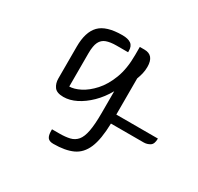

<svg xmlns="http://www.w3.org/2000/svg" viewBox="-178 -761 1322 1283"><g transform="rotate(30 483.5 -120.0)"><path d="M506 -480V-470H417Q370 -470 339.5 -459Q309 -448 294.5 -418.5Q280 -389 280 -331V-75Q316 -75 362.5 -98.5Q409 -122 453.5 -171Q498 -220 527 -296Q556 -372 556 -477V-540H592Q667 -540 667 -449Q667 -422 661 -397Q655 -372 646 -349V-70H967Q967 -27 945 -13.5Q923 0 897 0H645Q642 123 613.5 190Q585 257 527.5 283.5Q470 310 379 310Q348 310 335.5 294Q323 278 323 241V230H379Q426 230 459.5 222Q493 214 514.5 188.5Q536 163 546 110.5Q556 58 556 -30V-198Q521 -136 474.5 -90.5Q428 -45 378 -20Q328 5 280 5Q228 5 209 -21.5Q190 -48 190 -85V-331Q190 -444 241.5 -497Q293 -550 417 -550Q460 -550 483 -534Q506 -518 506 -480Z"/></g></svg>

Font: Warnes
Style: Regular
Weight: 400
Designer: Eduardo Rodriguez Tunni
Foundry: Eduardo Rodriguez Tunni
Version: Version 1.002; ttfautohint (v1.8.4.7-5d5b);gftools[0.9.23]